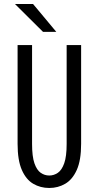

<svg xmlns="http://www.w3.org/2000/svg" viewBox="-20 -924 490 955"><path d="M225 11Q181 11 145.2 -10Q109.5 -31 88.5 -79Q67.5 -127 67.5 -208.5V-700H139.5V-208Q139.5 -146 151.2 -112Q163 -78 182.5 -64.5Q202 -51 225 -51Q248 -51 267.8 -64.5Q287.5 -78 299.5 -112Q311.5 -146 311.5 -208V-700H383.5V-208.5Q383.5 -127 362 -79Q340.5 -31 304.5 -10Q268.5 11 225 11ZM194 -765.5 54.5 -904H144.5L260 -765.5Z"/></svg>

Font: Trispace Condensed Light
Style: Regular
Weight: 300
Width: 3
Designer: Tyler Finck
Foundry: Etcetera Type Company
Version: Version 1.210; ttfautohint (v1.8.3)